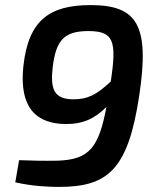

<svg xmlns="http://www.w3.org/2000/svg" viewBox="-20 -722 616 754"><path d="M336 -702C176 -702 92 -644 72 -464C59 -344 86 -235 241 -235C301 -235 348 -252 398 -302C368 -144 332 -95 206 -91C154 -90 100 -91 55 -93L40 -6C106 9 169 12 211 12C402 12 483 -53 527 -348C568 -622 520 -702 336 -702ZM269 -332C192 -332 177 -371 187 -459C200 -561 229 -600 327 -600C427 -600 439 -561 415 -402C358 -348 322 -332 269 -332Z"/></svg>

Font: Exo 2 Semi Bold
Style: Italic
Weight: 600
Italic angle: -8°
Designer: Natanael Gama
Version: Version 1.001;PS 001.001;hotconv 1.0.88;makeotf.lib2.5.64775